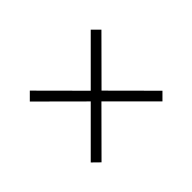

<svg xmlns="http://www.w3.org/2000/svg" viewBox="-110 -986 1219 1219"><g transform="rotate(-45 500.0 -376.0)"><path d="M774 -54 500 -328 227 -54 178 -102 452 -376 178 -649 227 -698 500 -424 774 -698 822 -650 549 -376 822 -102Z"/></g></svg>

Font: Noto Sans SC
Style: Regular
Weight: 400
Designer: Ryoko NISHIZUKA  (kana, bopomofo & ideographs); Paul D. Hunt (Latin, Greek & Cyrillic); Sandoll Communications , Soo-you
Foundry: Adobe
Version: Version 2.002;hotconv 1.0.116;makeotfexe 2.5.65601